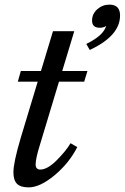

<svg xmlns="http://www.w3.org/2000/svg" viewBox="-20 -800 539 830"><path d="M344 -447H235L152 -172Q135 -118 134 -90Q134 -67 154 -67Q185 -67 225 -107Q265 -147 285 -181L314 -164Q279 -95 216 -42.5Q153 10 104 10Q69 10 53.5 -5.5Q38 -21 38 -55Q38 -97 69 -202L143 -447H57L70 -493H157L209 -665H301L249 -493H358ZM353 -610Q427 -646 439 -688Q428 -680 411 -680Q378 -680 378 -711Q378 -740 400.5 -760Q423 -780 453 -780Q499 -780 499 -733Q499 -645 368 -584Z"/></svg>

Font: Libre Baskerville
Style: Italic
Weight: 400
Italic angle: -15°
Designer: Pablo Impallari, Rodrigo Fuenzalida
Foundry: Pablo Impallari, Rodrigo Fuenzalida
Version: Version 1.051;Glyphs 3.2.3 (3260)